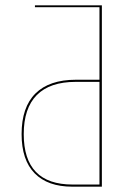

<svg xmlns="http://www.w3.org/2000/svg" viewBox="-20 -700 506 720"><path d="M362 0H251Q159 0 110 -50Q61 -100 61 -197Q61 -298 113 -349.5Q165 -401 265 -401H353V-673H111V-680H362ZM353 -8V-393H264Q167 -393 118 -343.5Q69 -294 69 -197Q69 -8 252 -8Z"/></svg>

Font: Fira Sans Compressed Eight
Style: Regular
Weight: 100
Width: 1
Designer: bBox Type GmbH & Carrois Corporate GbR & Edenspiekermann AG
Foundry: bBox Type GmbH & Carrois Corporate GbR & Edenspiekermann AG
Version: Version 4.301